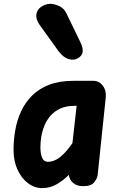

<svg xmlns="http://www.w3.org/2000/svg" viewBox="-20 -956 648 986"><path d="M196.5 10Q156.5 10 123 -15.8Q89.5 -41.5 69.5 -85.8Q49.5 -130 49.5 -186Q49.5 -237 58.5 -288Q67.5 -339 88.5 -384.5Q109.5 -430 144.8 -465.2Q180 -500.5 232.8 -520.8Q285.5 -541 358 -541H459.5Q489 -541 508 -515.8Q527 -490.5 523 -455L481.5 -57Q479.5 -40 464 -20Q448.5 0 407.5 0Q374 0 354.8 -17.2Q335.5 -34.5 334 -57.5V-58.5Q307 -31 272.5 -10.5Q238 10 196.5 10ZM226.5 -125Q257.5 -125 288 -148.8Q318.5 -172.5 352 -221L373.5 -412.5H363Q320.5 -412.5 290.2 -398.8Q260 -385 240 -362.2Q220 -339.5 208.5 -311.5Q197 -283.5 192.2 -254.8Q187.5 -226 187.5 -200.5Q187.5 -167 196.2 -146Q205 -125 226.5 -125ZM380.5 -657Q359 -644.5 332 -652.8Q305 -661 281.5 -692L184 -827.5Q163 -858 166.8 -882Q170.5 -906 190.2 -920.2Q210 -934.5 236 -936.5Q258.5 -936.5 283.8 -924.8Q309 -913 320.5 -888.5L392.5 -740Q407 -710 404.5 -690Q402 -670 380.5 -657Z"/></svg>

Font: Edu NSW ACT Hand
Style: Regular
Weight: 400
Designer: Tina and Corey Anderson, Eben Sorkin, Mirko Velimirovic
Foundry: Sorkin Type Co.
Version: Version 2.000